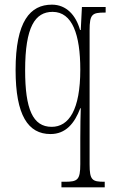

<svg xmlns="http://www.w3.org/2000/svg" viewBox="-20 -566 490 825"><path d="M244 239H430V215H428C376 215 365 208 365 140V-436C365 -505 376 -512 430 -512H434V-536H332L327 -437H324C306 -501 265 -546 203 -546C110 -546 47 -475 47 -265C47 -70 101 10 197 10C262 10 300 -35 325 -101H327C326 -79 325 -16 325 28V139C325 208 313 215 258 215H244ZM202 -21C121 -21 88 -97 88 -264C88 -451 131 -515 206 -515C291 -515 325 -417 325 -267C325 -94 276 -21 202 -21Z"/></svg>

Font: Noto Serif Tamil ExtraCondensed ExtraLight
Style: Regular
Weight: 200
Width: 2
Designer: Indian Type Foundry, Tom Grace, and the Monotype Design Team
Foundry: Monotype Imaging Inc.
Version: Version 2.004